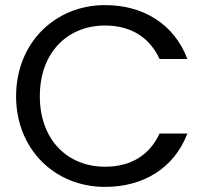

<svg xmlns="http://www.w3.org/2000/svg" viewBox="-20 -726 812 752"><path d="M43 -349C43 -140 196 6 391 6C543 6 662 -68 714 -203H605C566 -119 494 -73 391 -73C245 -73 136 -178 136 -349C136 -521 245 -626 391 -626C494 -626 566 -579 605 -495H714C662 -631 543 -706 391 -706C196 -706 43 -558 43 -349Z"/></svg>

Font: Matrixport Regular
Style: Regular
Weight: 400
Designer: Ninad Kale (Devanagari), Jonny Pinhorn (Latin)
Foundry: Indian Type Foundry
Version: Version 3.200;PS 1.000;hotconv 16.6.54;makeotf.lib2.5.65590